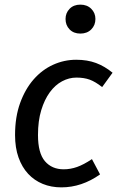

<svg xmlns="http://www.w3.org/2000/svg" viewBox="-20 -797 506 829"><path d="M255 -66Q284 -66 312.5 -76Q341 -86 377 -110L412 -44Q333 12 245 12Q201 12 164.5 -3Q128 -18 101.5 -46.5Q75 -75 60 -117Q45 -159 45 -214Q45 -292 67 -352.5Q89 -413 125.5 -454.5Q162 -496 209.5 -517.5Q257 -539 309 -539Q357 -539 394.5 -525Q432 -511 466 -483L421 -421Q392 -444 367.5 -453Q343 -462 310 -462Q278 -462 248 -446Q218 -430 195 -398.5Q172 -367 158 -321Q144 -275 144 -214Q144 -136 174 -101Q204 -66 255 -66ZM392 -715Q392 -688 374 -670Q356 -652 327 -652Q298 -652 280.5 -670Q263 -688 263 -715Q263 -741 280.5 -759Q298 -777 327 -777Q356 -777 374 -759Q392 -741 392 -715Z"/></svg>

Font: Yekcdsyqcyvpieeyorgstswgcgt
Style: Regular
Weight: 400
Italic angle: -8°
Designer: Carrois Corporate & Edenspiekermann
Foundry: Carrois Corporate GbR & Edenspiekermann AG
Version: Version 2.001